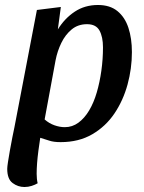

<svg xmlns="http://www.w3.org/2000/svg" viewBox="-20 -550 579 770"><path d="M223 20Q195 20 177.5 14Q160 8 130 -1L32 -9L128 -510L224 -522L212 -432Q239 -476 279.5 -503Q320 -530 373 -530Q421 -530 451 -505.5Q481 -481 495 -438.5Q509 -396 509 -341Q509 -275 491.5 -211Q474 -147 439 -95Q404 -43 350 -11.5Q296 20 223 20ZM78 200Q52 200 30.5 184Q9 168 9 127Q9 119 12 99.5Q15 80 19.5 54.5Q24 29 29.5 1Q35 -27 40 -50L150 -48Q141 1 134 54.5Q127 108 127 147Q127 157 128 167Q129 177 131 185Q121 191 107 195.5Q93 200 78 200ZM240 -40Q270 -40 294.5 -58Q319 -76 337.5 -107Q356 -138 368 -179Q380 -220 386.5 -266.5Q393 -313 393 -360Q393 -402 379 -427.5Q365 -453 329 -453Q293 -453 267.5 -432Q242 -411 226 -378Q210 -345 203 -309L159 -71Q177 -55 198.5 -47.5Q220 -40 240 -40Z"/></svg>

Font: Sansita Swashed Light
Style: Regular
Weight: 400
Version: Version 1.003